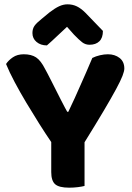

<svg xmlns="http://www.w3.org/2000/svg" viewBox="-20 -861 609 888"><path d="M555 -544Q555 -532 546.5 -510Q538 -488 517 -449Q496 -410 460.5 -350Q425 -290 371 -203V-1Q360 2 340.5 4.5Q321 7 300 7Q253 7 235 -9Q217 -25 217 -65V-204Q191 -242 161 -289.5Q131 -337 102 -385.5Q73 -434 48 -481Q23 -528 8 -565Q19 -582 39.5 -596Q60 -610 90 -610Q125 -610 147 -595.5Q169 -581 189 -541Q191 -538 199 -522.5Q207 -507 217.5 -486.5Q228 -466 240 -442Q252 -418 262.5 -397.5Q273 -377 281 -362Q289 -347 291 -344H296Q312 -377 325.5 -407Q339 -437 352 -466.5Q365 -496 378.5 -526.5Q392 -557 407 -593Q423 -601 442.5 -605.5Q462 -610 479 -610Q511 -610 533 -593Q555 -576 555 -544ZM290 -737Q267 -716 243.5 -693.5Q220 -671 197 -651Q168 -651 149 -667Q130 -683 130 -708Q130 -728 139.5 -741.5Q149 -755 173 -774L208 -803Q234 -823 253.5 -832Q273 -841 292 -841Q316 -841 335.5 -831.5Q355 -822 375 -802L456 -718Q456 -686 439.5 -670Q423 -654 394 -654Q375 -654 360 -665.5Q345 -677 322 -701Z"/></svg>

Font: Baloo Bhai 2
Style: Bold
Weight: 700
Designer: Supriya Tembe, Noopur Datye and Ek Type
Foundry: Ek Type
Version: Version 1.640;PS 1.000;hotconv 16.6.51;makeotf.lib2.5.65220;